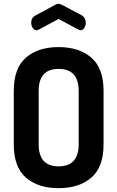

<svg xmlns="http://www.w3.org/2000/svg" viewBox="-20 -977 612 1003"><path d="M286 -878 182 -822Q176 -819 171 -819Q159 -819 151 -831Q143 -843 143 -859Q143 -885 165 -896L269 -952Q277 -957 286 -957Q293 -957 303 -952L407 -897Q428 -884 428 -858Q428 -843 420 -831Q412 -819 400 -819Q394 -819 390 -822ZM52 -223V-502Q52 -621 115.5 -676Q179 -731 286 -731Q393 -731 457 -676Q521 -621 521 -502V-223Q521 -104 457 -49Q393 6 286 6Q179 6 115.5 -49Q52 -104 52 -223ZM391 -223V-502Q391 -617 286 -617Q182 -617 182 -502V-223Q182 -108 286 -108Q391 -108 391 -223Z"/></svg>

Font: Dosis
Style: Bold
Weight: 700
Designer: Edgar Tolentino, Pablo Impallari, Igino Marini
Foundry: Edgar Tolentino, Pablo Impallari, Igino Marini
Version: Version 1.007